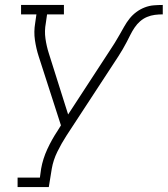

<svg xmlns="http://www.w3.org/2000/svg" viewBox="-20 -550 677 775"><path d="M51 205V167H141L146 131Q153 91 171 52Q189 13 213 -23L226 -44L136 -323Q126 -354 121 -388Q116 -422 122 -457L127 -492H65V-530H238V-492H170L165 -457Q159 -425 163.5 -394Q168 -363 177 -335L255 -88L422 -344Q433 -360 443 -376.5Q453 -393 462.5 -409.5Q472 -426 481.5 -443Q491 -460 503 -475Q515 -490 530.5 -501.5Q546 -513 564 -520Q582 -527 600.5 -528.5Q619 -530 637 -530V-492Q621 -492 605 -490Q589 -488 573.5 -481.5Q558 -475 545.5 -464Q533 -453 523.5 -439Q514 -425 506.5 -410Q499 -395 491.5 -380.5Q484 -366 475.5 -351.5Q467 -337 458 -323L248 -2Q228 29 211.5 62.5Q195 96 189 131L177 205Z"/></svg>

Font: Iosevka Curly Slab XLtExObl
Style: Regular
Weight: 200
Width: 7
Italic angle: -9°
Monospace: yes
Designer: Belleve Invis
Foundry: Belleve Invis
Version: Version 11.0.0; ttfautohint (v1.8.3)